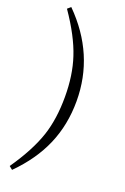

<svg xmlns="http://www.w3.org/2000/svg" viewBox="-192 -876 744 1147"><g transform="rotate(20 180.5 -302.5)"><path d="M49 215 28 198Q124 59 162 -56Q197 -163 197 -302Q197 -441 161 -549Q124 -663 28 -802L49 -820Q271 -598 271 -302Q271 -152 216.5 -25Q162 102 49 215Z"/></g></svg>

Font: GenRyuMin TW R
Style: Regular
Weight: 400
Version: Version 1.501;PS 1;hotconv 16.6.51;makeotf.lib2.5.65220